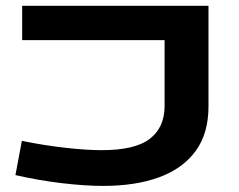

<svg xmlns="http://www.w3.org/2000/svg" viewBox="-20 -604 799 643"><path d="M325.2 18.6Q264.2 18.6 186.3 9.3Q108.4 0 31.7 -17.6L53.2 -132.3Q129.9 -116.7 200.4 -108.9Q271 -101.1 320.3 -101.1Q432.1 -101.1 481.4 -138.9Q530.8 -176.8 531.2 -248V-469.7H54.2V-584.5H678.2V-247.1Q678.2 -157.2 635.3 -98.4Q592.3 -39.6 513.4 -10.5Q434.6 18.6 325.2 18.6Z"/></svg>

Font: Heebo
Style: Bold
Weight: 700
Designer: Oded Ezer
Foundry: Ezer Type House
Version: Version 3.100